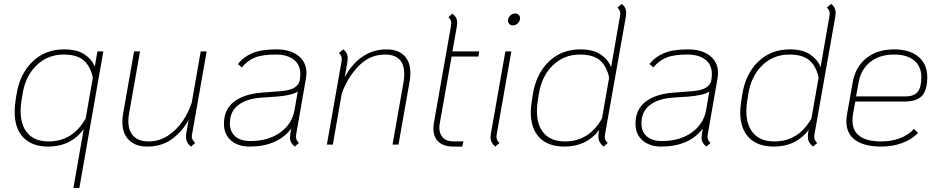

<svg xmlns="http://www.w3.org/2000/svg" viewBox="-20 -729 4731 968"><path d="M402 -78Q337 10 223 10Q142 10 98 -35.5Q54 -81 54 -164Q54 -194 58 -219L63 -251Q79 -355 143 -417.5Q207 -480 303 -480Q368 -480 405 -455.5Q442 -431 458 -393L471 -470H501L380 219H350ZM412 -132 448 -337Q437 -393 403 -423.5Q369 -454 301 -454Q220 -454 163.5 -399Q107 -344 93 -251L88 -219Q84 -195 84 -168Q84 -97 120 -56.5Q156 -16 225 -16Q347 -16 412 -132Z M947 -41Q947 -25 964 -8L943 10Q918 -9 918 -39Q918 -50 919 -56L931 -124Q898 -65 846.5 -27.5Q795 10 722 10Q664 10 630.5 -22.5Q597 -55 597 -115Q597 -138 601 -158L656 -470H686L631 -158Q627 -139 627 -118Q627 -69 653.5 -42.5Q680 -16 729 -16Q783 -16 827.5 -45.5Q872 -75 902 -120Q932 -165 947 -213L992 -470H1022L948 -50Q947 -47 947 -41Z M1473 -50Q1472 -47 1472 -40Q1472 -23 1487 -8L1466 10Q1442 -9 1442 -35Q1442 -42 1444 -56L1449 -81Q1379 10 1238 10Q1181 10 1145 -20.5Q1109 -51 1109 -105Q1109 -177 1159.5 -216Q1210 -255 1300 -262L1393 -269Q1437 -273 1459 -284Q1481 -295 1490 -318L1492 -331Q1494 -340 1494 -356Q1494 -403 1461 -428.5Q1428 -454 1370 -454Q1302 -454 1264.5 -438.5Q1227 -423 1199 -389L1180 -406Q1206 -441 1251 -460.5Q1296 -480 1374 -480Q1443 -480 1484 -448Q1525 -416 1525 -361Q1525 -348 1522 -331ZM1481 -267Q1451 -248 1375 -242L1300 -237Q1224 -232 1181.5 -199.5Q1139 -167 1139 -107Q1139 -65 1166 -41.5Q1193 -18 1243 -18Q1332 -18 1392 -60.5Q1452 -103 1465 -174Z M2049 -360Q2049 -337 2045 -317L1989 0H1959L2014 -312Q2018 -333 2018 -356Q2018 -454 1921 -454Q1844 -454 1787.5 -395.5Q1731 -337 1703 -257L1658 0H1628L1702 -420Q1703 -425 1703 -433Q1703 -448 1689 -462L1710 -480Q1733 -465 1733 -434Q1733 -428 1731 -414L1718 -339Q1753 -406 1807 -443Q1861 -480 1929 -480Q1987 -480 2018 -448.5Q2049 -417 2049 -360Z M2198 -112Q2195 -99 2195 -86Q2195 -53 2213.5 -34.5Q2232 -16 2266 -16H2316L2311 10H2266Q2217 10 2191 -14Q2165 -38 2165 -82Q2165 -96 2168 -112L2254 -600Q2255 -605 2255 -613Q2255 -628 2241 -642L2260 -660Q2285 -644 2285 -614Q2285 -608 2283 -594L2261 -470H2396L2392 -444H2257Z M2541 -625Q2541 -639 2552 -650Q2563 -661 2577 -661Q2588 -661 2595 -654Q2602 -647 2602 -637Q2602 -623 2591 -612Q2580 -601 2566 -601Q2555 -601 2548 -608Q2541 -615 2541 -625ZM2453 -37Q2453 -42 2455 -56L2528 -470H2558L2484 -50Q2483 -46 2483 -39Q2483 -22 2498 -8L2477 10Q2453 -10 2453 -37Z M3030 -50Q3029 -46 3029 -39Q3029 -22 3044 -8L3023 10Q3011 0 3004 -11.5Q2997 -23 2997 -42Q2997 -58 3001 -74Q2937 10 2826 10Q2744 10 2700 -35Q2656 -80 2656 -163Q2656 -186 2661 -219L2666 -251Q2682 -355 2746 -417.5Q2810 -480 2906 -480Q2971 -480 3009 -454Q3047 -428 3061 -390L3106 -649Q3107 -654 3107 -662Q3107 -677 3093 -691L3114 -709Q3137 -694 3137 -663Q3137 -657 3135 -643ZM3051 -337Q3040 -393 3006 -423.5Q2972 -454 2904 -454Q2823 -454 2766.5 -399Q2710 -344 2696 -251L2691 -219Q2687 -195 2687 -168Q2687 -97 2723 -56.5Q2759 -16 2828 -16Q2950 -16 3015 -132Z M3548 -50Q3547 -47 3547 -40Q3547 -23 3562 -8L3541 10Q3517 -9 3517 -35Q3517 -42 3519 -56L3524 -81Q3454 10 3313 10Q3256 10 3220 -20.5Q3184 -51 3184 -105Q3184 -177 3234.5 -216Q3285 -255 3375 -262L3468 -269Q3512 -273 3534 -284Q3556 -295 3565 -318L3567 -331Q3569 -340 3569 -356Q3569 -403 3536 -428.5Q3503 -454 3445 -454Q3377 -454 3339.5 -438.5Q3302 -423 3274 -389L3255 -406Q3281 -441 3326 -460.5Q3371 -480 3449 -480Q3518 -480 3559 -448Q3600 -416 3600 -361Q3600 -348 3597 -331ZM3556 -267Q3526 -248 3450 -242L3375 -237Q3299 -232 3256.5 -199.5Q3214 -167 3214 -107Q3214 -65 3241 -41.5Q3268 -18 3318 -18Q3407 -18 3467 -60.5Q3527 -103 3540 -174Z M4086 -50Q4085 -46 4085 -39Q4085 -22 4100 -8L4079 10Q4067 0 4060 -11.5Q4053 -23 4053 -42Q4053 -58 4057 -74Q3993 10 3882 10Q3800 10 3756 -35Q3712 -80 3712 -163Q3712 -186 3717 -219L3722 -251Q3738 -355 3802 -417.5Q3866 -480 3962 -480Q4027 -480 4065 -454Q4103 -428 4117 -390L4162 -649Q4163 -654 4163 -662Q4163 -677 4149 -691L4170 -709Q4193 -694 4193 -663Q4193 -657 4191 -643ZM4107 -337Q4096 -393 4062 -423.5Q4028 -454 3960 -454Q3879 -454 3822.5 -399Q3766 -344 3752 -251L3747 -219Q3743 -195 3743 -168Q3743 -97 3779 -56.5Q3815 -16 3884 -16Q4006 -16 4071 -132Z M4281 -156Q4278 -138 4278 -122Q4278 -16 4423 -16Q4474 -16 4517 -32Q4560 -48 4588 -79L4609 -59Q4576 -25 4527.5 -7.5Q4479 10 4423 10Q4338 10 4292.5 -22.5Q4247 -55 4247 -118Q4247 -130 4251 -156L4279 -314Q4293 -392 4348 -436Q4403 -480 4488 -480Q4567 -480 4611 -442.5Q4655 -405 4655 -340Q4655 -275 4628.5 -246Q4602 -217 4541 -217H4292ZM4309 -314 4296 -243H4545Q4588 -243 4606.5 -265.5Q4625 -288 4625 -340Q4625 -394 4589 -424Q4553 -454 4488 -454Q4415 -454 4368 -417Q4321 -380 4309 -314Z"/></svg>

Font: KoHo ExtraLight
Style: Italic
Weight: 275
Italic angle: -10°
Version: Version 1.000; ttfautohint (v1.6)